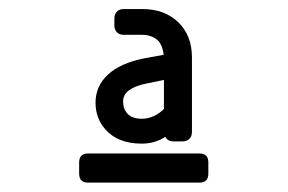

<svg xmlns="http://www.w3.org/2000/svg" viewBox="-20 -757 626 418"><path d="M377.4 -449.2H357.9Q345.2 -449.2 339.8 -459Q316.9 -444.3 288.6 -444.3Q236.8 -444.3 209.5 -475.1Q188 -499.5 188 -533.2Q188 -569.8 215.1 -594.7Q242.2 -619.6 293.5 -629.9L336.4 -637.7Q334 -657.7 324.7 -668Q312 -680.7 290 -681.2H249.5Q238.8 -681.2 233.4 -688Q229 -693.4 229 -701.7V-716.8Q229 -725.1 233.4 -730.5Q238.8 -737.3 249.5 -737.3H290Q338.4 -737.3 368.2 -708.5Q397.9 -679.7 397.9 -631.8V-469.7Q397.9 -459 391.1 -453.6Q385.7 -449.2 377.4 -449.2ZM336.9 -583 296.9 -574.7Q273.9 -570.3 259.8 -559.6Q248 -550.3 248 -536.1Q248 -522 254.9 -512.7Q265.1 -498.5 288.6 -498.5Q309.6 -498.5 328.1 -512.2Q333.5 -516.1 336.9 -520ZM171.9 -422.9H414.1Q433.6 -422.9 433.6 -403.3V-378.9Q433.6 -359.4 414.1 -359.4H171.9Q152.3 -359.4 152.3 -378.9V-403.3Q152.3 -422.9 171.9 -422.9Z"/></svg>

Font: Simply Mono
Style: Book
Weight: 400
Designer: Wojciech Kalinowski "wmk69" (wmk69@o2.pl)
Foundry: Wojciech Kalinowski "wmk69" (wmk69@o2.pl)
Version: Version 1.0.0